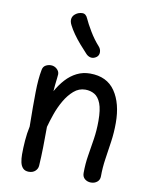

<svg xmlns="http://www.w3.org/2000/svg" viewBox="-94 -920 788 1001"><g transform="rotate(10 300.5 -419.5)"><path d="M102 -523Q105 -540 118 -547.5Q131 -555 146 -555Q164 -555 177.5 -543Q191 -531 191 -515Q191 -510 189 -494Q187 -478 185 -459Q183 -440 182 -424Q202 -460 227.5 -488Q253 -516 285 -532Q317 -548 355 -548Q444 -548 487.5 -484.5Q531 -421 531 -317Q531 -266 524 -217.5Q517 -169 510 -122.5Q503 -76 503 -30Q503 -11 489.5 0Q476 11 457 11Q438 11 424.5 0Q411 -11 411 -31Q411 -80 418.5 -125Q426 -170 433 -216Q440 -262 440 -312Q440 -372 427.5 -404Q415 -436 393.5 -448.5Q372 -461 345 -461Q311 -461 284 -437.5Q257 -414 236.5 -378.5Q216 -343 202.5 -304Q189 -265 181 -235Q181 -180 180 -127.5Q179 -75 176 -29Q175 -12 162 0Q149 12 128 12Q108 12 97 0.5Q86 -11 82 -30Q78 -49 78 -71Q78 -106 81 -145Q84 -184 92 -221Q91 -278 91 -323Q91 -368 91.5 -403.5Q92 -439 94.5 -468Q97 -497 102 -523ZM374 -640Q358 -628 342.5 -631Q327 -634 316 -647Q298 -666 278 -689Q258 -712 241.5 -735.5Q225 -759 215 -779Q205 -798 208 -813.5Q211 -829 225 -839Q239 -850 259 -851Q279 -852 289 -828Q300 -803 323 -764.5Q346 -726 374 -695Q385 -683 385.5 -666.5Q386 -650 374 -640Z"/></g></svg>

Font: Playpen Sans
Style: Regular
Weight: 400
Designer: Laura Meseguer, Veronika Burian, José Scaglione, Kostas Bartsokas, Vera Evstafieva, Tom Grace, Yorlmar Campos
Foundry: TypeTogether
Version: Version 2.000